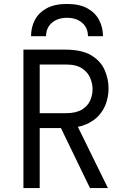

<svg xmlns="http://www.w3.org/2000/svg" viewBox="-20 -951 656 971"><path d="M98.5 0V-700H309.8Q394 -700 441.8 -671.1Q489.5 -642.2 509.2 -597.1Q529 -552 529 -503Q529 -468.1 517.9 -433.1Q506.8 -398 481.7 -369Q456.6 -340 415.3 -322.1Q374 -304.2 313.2 -303.2H180.8V0ZM435 0 281.5 -317.2 367.2 -322.8 525.8 0ZM180.8 -378.5H311.8Q364.1 -378.5 393.9 -396.6Q423.6 -414.6 435.9 -442.5Q448.2 -470.4 448.2 -500.5Q448.2 -527 436.6 -555.9Q425 -584.8 395.5 -604.8Q366 -624.8 311.8 -624.8H180.8ZM137 -767.8Q137 -812.5 156.2 -849.6Q175.4 -886.6 215.6 -908.8Q255.8 -931 319 -931Q382 -931 422.1 -908.8Q462.2 -886.5 481.5 -849.4Q500.8 -812.4 500.8 -767.8H424.8Q424.8 -810.8 395.1 -835.9Q365.5 -861 319 -861Q272.4 -861 242.7 -835.9Q213 -810.8 213 -767.8Z"/></svg>

Font: Overpass Mono Light
Style: Regular
Weight: 300
Monospace: yes
Designer: Delve Withrington, Dave Bailey
Foundry: Delve Fonts LLC
Version: Version 4.000